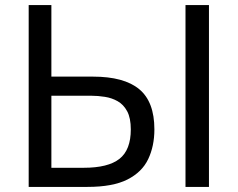

<svg xmlns="http://www.w3.org/2000/svg" viewBox="-20 -733 932 753"><path d="M323 0H92.5V-713H181.5V-432.5H344.5Q466.5 -432.5 526 -383.2Q585.5 -334 585.5 -225.5Q585.5 -160 561.2 -109Q537 -58 479.8 -29Q422.5 0 323 0ZM181.5 -75H308.5Q404 -75 448.5 -110Q493 -145 493 -225.5Q493 -270 478.8 -296.5Q464.5 -323 441.5 -336Q418.5 -349 391.2 -353.2Q364 -357.5 339 -357.5H181.5ZM707.5 0V-713H799.5V0Z"/></svg>

Font: Commissioner
Style: Regular
Weight: 400
Designer: Kostas Bartsokas
Foundry: Kostas Bartsokas
Version: Version 1.000; ttfautohint (v1.8.3)